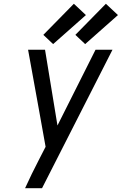

<svg xmlns="http://www.w3.org/2000/svg" viewBox="-20 -999 646 1019"><path d="M113 0H203L577 -735H487L285 -333L219 -735H129L185 -426L222 -220L186 -150Q167 -113 148.5 -75.5Q130 -38 113 0ZM432 -765 606 -919 542 -979 380 -814ZM262 -765 436 -919 372 -979 210 -814Z"/></svg>

Font: Iosevka Sparkle Oblique
Style: Regular
Weight: 400
Italic angle: -9°
Designer: Belleve Invis
Foundry: Belleve Invis
Version: Version 4.5.0; ttfautohint (v1.8.3)